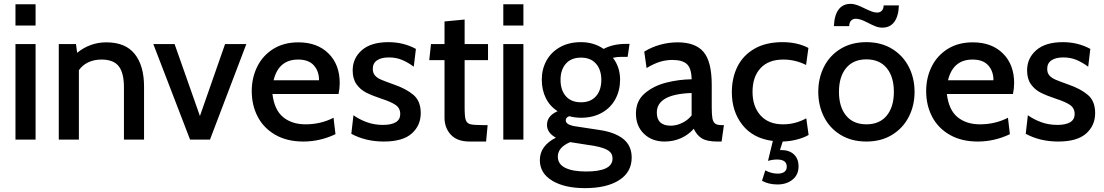

<svg xmlns="http://www.w3.org/2000/svg" viewBox="-20 -722 5711 993"><path d="M60 -700H164V-590H60ZM60 -494H164V0H60Z M725 -274V0H621V-270Q621 -345 594 -379.5Q567 -414 505 -414Q467 -414 437 -400Q407 -386 388 -359V0H284V-494H373L379 -449Q446 -503 530 -503Q629 -503 677 -442.5Q725 -382 725 -274Z M773 -494H883L1014 -122L1144 -494H1254L1066 0H963Z M1282 -251Q1282 -320 1310.5 -377.5Q1339 -435 1393.5 -469Q1448 -503 1523 -503Q1621 -503 1679 -445.5Q1737 -388 1737 -292Q1737 -266 1731 -236H1389Q1399 -153 1444.5 -116Q1490 -79 1560 -79Q1639 -79 1705 -113L1715 -28Q1635 10 1549 10Q1464 10 1403.5 -25Q1343 -60 1312.5 -119Q1282 -178 1282 -251ZM1630 -307Q1630 -354 1603 -384Q1576 -414 1522 -414Q1421 -414 1395 -307Z M1797 -30 1808 -126Q1837 -105 1876 -90.5Q1915 -76 1961 -76Q2004 -76 2027 -90Q2050 -104 2050 -132Q2050 -163 2025.5 -179.5Q2001 -196 1954 -211Q1906 -227 1875 -242.5Q1844 -258 1824 -286Q1804 -314 1804 -358Q1804 -421 1851.5 -462.5Q1899 -504 1989 -504Q2067 -504 2131 -469L2120 -377Q2089 -400 2058.5 -412.5Q2028 -425 1991 -425Q1952 -425 1930 -410Q1908 -395 1908 -366Q1908 -345 1919 -332Q1930 -319 1951 -310Q1972 -301 2017 -285Q2081 -263 2118.5 -231Q2156 -199 2156 -137Q2156 -73 2109.5 -31.5Q2063 10 1965 10Q1871 10 1797 -30Z M2279 -113V-411H2200L2209 -494H2279V-611L2383 -621V-494H2504V-411H2383V-166Q2383 -120 2388.5 -102.5Q2394 -85 2411 -80Q2428 -75 2475 -75H2502L2494 10H2409Q2344 10 2311.5 -25.5Q2279 -61 2279 -113Z M2583 -700H2687V-590H2583ZM2583 -494H2687V0H2583Z M2772 106Q2772 32 2855 -10Q2809 -35 2809 -76Q2809 -123 2864 -147Q2824 -172 2803 -214.5Q2782 -257 2782 -310Q2782 -364 2806 -408Q2830 -452 2876 -478Q2922 -504 2985 -504Q3051 -504 3102 -469Q3150 -495 3218 -495H3236L3226 -428H3194Q3170 -428 3150 -423Q3187 -375 3187 -310Q3187 -255 3163 -210Q3139 -165 3093 -139Q3047 -113 2985 -113Q2954 -113 2924 -121Q2906 -115 2906 -99Q2906 -87 2920.5 -79Q2935 -71 2967 -67L3079 -50Q3161 -38 3204 -3Q3247 32 3247 93Q3247 168 3182.5 209.5Q3118 251 3005 251Q2900 251 2836 212.5Q2772 174 2772 106ZM3090 -309Q3090 -361 3062.5 -392.5Q3035 -424 2985 -424Q2934 -424 2906.5 -392.5Q2879 -361 2879 -309Q2879 -256 2906.5 -224.5Q2934 -193 2985 -193Q3035 -193 3062.5 -224.5Q3090 -256 3090 -309ZM3148 98Q3148 71 3126 56.5Q3104 42 3056 33L2929 13Q2865 40 2865 88Q2865 127 2903.5 146Q2942 165 3011 165Q3148 165 3148 98Z M3269 -135Q3269 -200 3314.5 -239Q3360 -278 3425 -294.5Q3490 -311 3557 -312Q3556 -369 3532.5 -390.5Q3509 -412 3457 -412Q3425 -412 3393.5 -402.5Q3362 -393 3324 -370L3312 -455Q3349 -478 3393.5 -490.5Q3438 -503 3485 -503Q3577 -503 3619 -453Q3661 -403 3661 -283V-168Q3661 -129 3664.5 -110Q3668 -91 3678.5 -83Q3689 -75 3712 -75H3724L3712 10H3689Q3637 10 3610.5 -6Q3584 -22 3568 -56Q3541 -25 3502 -7.5Q3463 10 3417 10Q3352 10 3310.5 -30Q3269 -70 3269 -135ZM3557 -125V-241Q3377 -235 3377 -140Q3377 -72 3449 -72Q3478 -72 3507.5 -86Q3537 -100 3557 -125Z M4110 138Q4110 182 4079 207Q4048 232 4001 232Q3955 232 3921 213L3938 159Q3969 176 4002 176Q4024 176 4036.5 167Q4049 158 4049 140Q4049 103 3999 103Q3976 103 3952 110L3977 7Q3875 -6 3820 -75.5Q3765 -145 3765 -245Q3765 -319 3794 -377.5Q3823 -436 3882 -470Q3941 -504 4027 -504Q4104 -504 4161 -474L4149 -386Q4093 -414 4031 -414Q3955 -414 3913.5 -369.5Q3872 -325 3872 -247Q3872 -171 3913.5 -125Q3955 -79 4030 -79Q4093 -79 4150 -110L4162 -24Q4138 -10 4102 -0.5Q4066 9 4028 10L4014 54H4020Q4062 54 4086 76.5Q4110 99 4110 138Z M4212 -247Q4212 -318 4241.5 -376.5Q4271 -435 4327.5 -469.5Q4384 -504 4461 -504Q4537 -504 4593.5 -469.5Q4650 -435 4680 -376.5Q4710 -318 4710 -247Q4710 -176 4680 -117.5Q4650 -59 4593.5 -24.5Q4537 10 4461 10Q4384 10 4327.5 -24.5Q4271 -59 4241.5 -117.5Q4212 -176 4212 -247ZM4603 -247Q4603 -325 4566 -370Q4529 -415 4461 -415Q4393 -415 4356 -370Q4319 -325 4319 -247Q4319 -169 4356 -124Q4393 -79 4461 -79Q4529 -79 4566 -124Q4603 -169 4603 -247ZM4469 -604Q4465 -606 4451.5 -612.5Q4438 -619 4426.5 -622Q4415 -625 4406 -625Q4390 -625 4381 -614.5Q4372 -604 4372 -587H4293Q4295 -643 4317 -672.5Q4339 -702 4379 -702Q4396 -702 4413.5 -695.5Q4431 -689 4453 -678Q4474 -668 4488.5 -662.5Q4503 -657 4516 -657Q4532 -657 4541 -667Q4550 -677 4550 -694H4629Q4627 -638 4605 -608.5Q4583 -579 4543 -579Q4526 -579 4509 -585.5Q4492 -592 4469 -604Z M4770 -251Q4770 -320 4798.5 -377.5Q4827 -435 4881.5 -469Q4936 -503 5011 -503Q5109 -503 5167 -445.5Q5225 -388 5225 -292Q5225 -266 5219 -236H4877Q4887 -153 4932.5 -116Q4978 -79 5048 -79Q5127 -79 5193 -113L5203 -28Q5123 10 5037 10Q4952 10 4891.5 -25Q4831 -60 4800.5 -119Q4770 -178 4770 -251ZM5118 -307Q5118 -354 5091 -384Q5064 -414 5010 -414Q4909 -414 4883 -307Z M5285 -30 5296 -126Q5325 -105 5364 -90.5Q5403 -76 5449 -76Q5492 -76 5515 -90Q5538 -104 5538 -132Q5538 -163 5513.5 -179.5Q5489 -196 5442 -211Q5394 -227 5363 -242.5Q5332 -258 5312 -286Q5292 -314 5292 -358Q5292 -421 5339.5 -462.5Q5387 -504 5477 -504Q5555 -504 5619 -469L5608 -377Q5577 -400 5546.5 -412.5Q5516 -425 5479 -425Q5440 -425 5418 -410Q5396 -395 5396 -366Q5396 -345 5407 -332Q5418 -319 5439 -310Q5460 -301 5505 -285Q5569 -263 5606.5 -231Q5644 -199 5644 -137Q5644 -73 5597.5 -31.5Q5551 10 5453 10Q5359 10 5285 -30Z"/></svg>

Font: Cabin Medium
Style: Regular
Weight: 500
Designer: Pablo Impallari
Foundry: Pablo Impallari. http://www.impallari.com Igino Marini. http://www.ikern.com
Version: Version 2.200